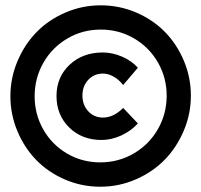

<svg xmlns="http://www.w3.org/2000/svg" viewBox="-20 -709 755 720"><path d="M357.9 -689Q427.7 -689 490.5 -662.1Q553.2 -635.3 598.1 -589.6Q643.1 -543.9 669.4 -481.4Q695.8 -418.9 695.8 -350.1Q695.8 -281.7 669.2 -219Q642.6 -156.2 597.7 -110.1Q552.7 -64 489.5 -36.4Q426.3 -8.8 356 -8.8Q286.1 -8.8 223.4 -35.9Q160.6 -63 116 -108.9Q71.3 -154.8 45.2 -217.3Q19 -279.8 19 -348.1Q19 -416.5 45.4 -479.2Q71.8 -542 116.7 -588.1Q161.6 -634.3 224.6 -661.6Q287.6 -689 357.9 -689ZM357.9 -598.1Q289.1 -598.1 231.9 -564.2Q174.8 -530.3 142.3 -472.9Q109.9 -415.5 109.9 -348.1Q109.9 -280.8 142.1 -223.9Q174.3 -167 231 -133.5Q287.6 -100.1 356 -100.1Q424.8 -100.1 482.4 -134Q540 -168 572.5 -225.3Q605 -282.7 605 -350.1Q605 -417.5 572.5 -474.4Q540 -531.2 483.2 -564.7Q426.3 -598.1 357.9 -598.1ZM441.9 -390.1Q426.8 -409.7 406.5 -421.4Q386.2 -433.1 366.2 -433.1Q333 -433.1 311 -409.7Q289.1 -386.2 289.1 -351.1Q289.1 -315.4 311 -291.7Q333 -268.1 366.2 -268.1Q405.8 -268.1 441.9 -304.2L497.1 -246.1Q470.7 -217.3 434.1 -200.7Q397.5 -184.1 360.8 -184.1Q287.1 -184.1 239.5 -231Q191.9 -277.8 191.9 -349.1Q191.9 -419.9 241 -466.1Q290 -512.2 365.2 -512.2Q401.4 -512.2 437.3 -496.8Q473.1 -481.4 497.1 -455.1Z"/></svg>

Font: Montserrat arm ExtraBold
Style: Regular
Weight: 800
Designer: Julieta Ulanovsky
Foundry: Julieta Ulanovsky
Version: Version 6.000;PS 006.000;hotconv 1.0.88;makeotf.lib2.5.64775